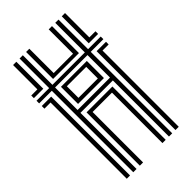

<svg xmlns="http://www.w3.org/2000/svg" viewBox="-242 -877 955 955"><g transform="rotate(-45 235.0 -400.0)"><path d="M98 0V-573.2H9V-591.8H98V-800H121V-591.8H349V-800H371.8V-591.8H460.8V-573.2H371.8V0H349V-394.8H121V0ZM9 -610.2V-628.8H52.2V-800H75.2V-610.2ZM144 -610.2V-800H166.8V-628.8H303V-800H326V-610.2ZM394.8 -610.2V-800H417.8V-628.8H460.8V-610.2ZM121 -414.8H349V-573.2H121ZM52.2 0V-536.2H9V-554.8H75.2V0ZM394.8 0V-554.8H460.8V-536.2H417.8V0ZM144 -434.5V-554.8H326V-434.5ZM166.8 -454.5H303V-536.2H166.8ZM144.2 0V-375H326V0H303V-355H166.8V0Z"/></g></svg>

Font: Big Shoulders Inline Text
Style: Bold
Weight: 700
Designer: Patric King
Foundry: XO Type Co
Version: Version 1.000